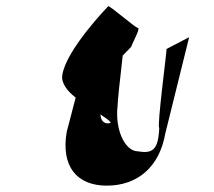

<svg xmlns="http://www.w3.org/2000/svg" viewBox="-20 -878 672 604"><path d="M176 -642C172 -617 191 -592 218 -571C203 -512 190 -464 190 -464C171 -354 222 -294 316 -294C410 -294 481 -350 500 -458L575 -761L504 -724C505 -719 473 -476 481 -476C478 -406 460 -394 413 -402C373 -403 341 -470 350 -546C349 -550 358 -634 366 -703L393 -731C394 -738 423 -790 414 -790C406 -790 321 -865 320 -858C320 -858 188 -722 176 -642ZM296 -518C322 -500 338 -490 320 -490C304 -490 297 -501 296 -518Z"/></svg>

Font: Ampere
Style: CndIta
Weight: 400
Version: Version 1